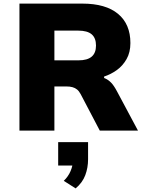

<svg xmlns="http://www.w3.org/2000/svg" viewBox="-20 -725 814 1066"><path d="M88 0V-705H437Q567 -705 635.5 -648Q704 -591 704 -486Q704 -434 682.5 -396.5Q661 -359 628 -335.5Q595 -312 558 -300V-292L565 -289Q581 -282 596.5 -266.5Q612 -251 630 -217L746 0H534L428 -202Q419 -219 408 -228Q397 -237 382.5 -241Q368 -245 349 -245H282V0ZM282 -390H416Q465 -390 489 -410.5Q513 -431 513 -472Q513 -514 489 -534.5Q465 -555 414 -555H282ZM400 321 334 279Q359 255 371.5 225.5Q384 196 384 173L420 194H303V64H469V159Q469 206 453.5 247.5Q438 289 400 321Z"/></svg>

Font: Nunito Sans 6pt Black
Style: Regular
Weight: 900
Version: Version 3.101;gftools[0.9.27]